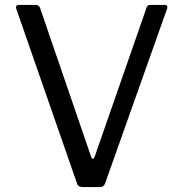

<svg xmlns="http://www.w3.org/2000/svg" viewBox="-20 -762 747 782"><path d="M661 -728 408 -15Q405 -7 400 -3.5Q395 0 386 0H318Q298 0 294 -14L46 -727Q45 -729 45 -732Q45 -742 57 -742H126Q138 -742 143 -730L351 -124Q354 -115 358 -115Q362 -115 366 -125L577 -731Q580 -742 592 -742H651Q658 -742 660.5 -737.5Q663 -733 661 -728Z"/></svg>

Font: Libre Franklin
Style: Regular
Weight: 400
Designer: Pablo Impallari, Rodrigo Fuenzalida
Foundry: Impallari Type
Version: Version 1.002; ttfautohint (v1.5)